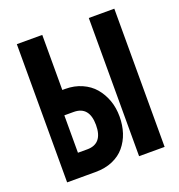

<svg xmlns="http://www.w3.org/2000/svg" viewBox="-129 -819 867 928"><g transform="rotate(-20 304.5 -355.5)"><path d="M157.2 -309.1H205.1C258.3 -309.1 285.2 -276.9 285.2 -212.9C285.2 -148.9 258.3 -116.7 205.1 -116.7H157.2ZM59.1 0H157.2H205.1C238.3 0 267.6 -5.4 293.5 -16.6C319.3 -27.8 340.3 -43 356.4 -62.5C372.6 -82 385.3 -104.5 393.6 -129.9C401.9 -155.3 406.2 -183.1 406.2 -212.9C406.2 -242.2 401.9 -270 392.6 -295.9C383.3 -321.8 370.1 -344.7 353.5 -364.3C336.9 -383.8 315.4 -399.4 290 -410.6C264.6 -421.9 236.3 -427.7 205.1 -427.7H189.9V-710.9H59.1ZM429.2 0H560.5V-710.9H429.2Z"/></g></svg>

Font: Tuffy
Style: Bold
Weight: 700
Designer: Thatcher Ulrich, Karoly Barta, Michael Everson
Version: Version 001.270